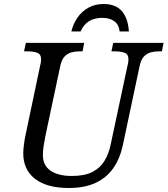

<svg xmlns="http://www.w3.org/2000/svg" viewBox="-20 -928 836 958"><path d="M323 10Q214 10 155 -35.5Q96 -81 96 -163Q96 -179 99.5 -207Q103 -235 107 -252L181 -604Q183 -610 184 -619Q185 -628 185 -632Q185 -658 165 -665Q145 -672 113 -672H100L109 -714H400L392 -672H379Q357 -672 337.5 -667Q318 -662 303 -647Q288 -632 281 -600L206 -247Q201 -222 197.5 -198.5Q194 -175 194 -154Q194 -103 232 -76.5Q270 -50 338 -50Q403 -50 442 -70.5Q481 -91 502 -126.5Q523 -162 532 -206L617 -604Q619 -610 620 -619Q621 -628 621 -632Q621 -658 601 -665Q581 -672 549 -672H536L545 -714H796L788 -672H775Q753 -672 733.5 -667Q714 -662 699 -647Q684 -632 677 -600L593 -204Q579 -138 546 -90Q513 -42 458 -16Q403 10 323 10ZM336 -771Q345 -809 366.5 -840Q388 -871 421 -889.5Q454 -908 497 -908Q557 -908 588 -872.5Q619 -837 623 -771H577Q573 -806 550 -822.5Q527 -839 490 -839Q453 -839 425.5 -823Q398 -807 382 -771Z"/></svg>

Font: Noto Serif
Style: Italic
Weight: 400
Italic angle: -12°
Designer: Monotype Design Team
Foundry: Monotype Imaging Inc.
Version: Version 2.013